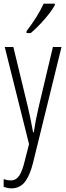

<svg xmlns="http://www.w3.org/2000/svg" viewBox="-21 -786 360 1046"><path d="M137.2 -1 4.9 -529.8H51.8L131.8 -199.2Q146 -139.6 159.2 -64.9H163.1Q172.4 -129.9 189 -200.2L267.1 -529.8H314L159.2 100.1Q142.1 169.9 114.5 205.1Q86.9 240.2 41 240.2Q22.5 240.2 -1 231.9V189.9Q18.6 196.8 37.1 196.8Q66.4 196.8 83.5 171.6Q100.6 146.5 113.8 90.8ZM123.5 -606V-616.2Q185.5 -697.3 216.8 -766.1H277.8V-757.8Q258.8 -723.6 220 -679.2Q181.2 -634.8 146.5 -606Z"/></svg>

Font: TypoPRO Open Sans Condensed
Style: Regular
Weight: 300
Width: 3
Foundry: Ascender Corporation
Version: Version 1.10